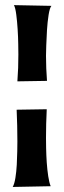

<svg xmlns="http://www.w3.org/2000/svg" viewBox="-20 -740 254 760"><path d="M48.8 -418Q50.8 -444.3 51.8 -471.2Q52.7 -498 52.7 -524.4Q52.7 -537.1 52.2 -565.4Q51.8 -593.8 49.8 -624.5Q47.9 -655.3 44.4 -682.1Q41 -709 35.2 -719.7L183.6 -716.8Q176.8 -709 172.4 -681.2Q168 -653.3 166 -621.1Q164.1 -588.9 163.1 -560.1Q162.1 -531.2 162.1 -519.5Q162.1 -494.1 163.1 -469.7Q164.1 -445.3 166 -419.9ZM30.3 0Q37.1 -11.7 41 -36.1Q44.9 -60.5 46.4 -87.9Q47.9 -115.2 48.3 -140.6Q48.8 -166 48.8 -179.7Q48.8 -242.2 45.9 -305.7L165 -307.6Q162.1 -250 162.1 -194.3Q162.1 -179.7 162.6 -152.8Q163.1 -126 165 -97.2Q167 -68.4 170.9 -42.5Q174.8 -16.6 180.7 -2.9Z"/></svg>

Font: Cherry Cream Soda
Style: Regular
Weight: 400
Designer: Font Diner, Inc
Foundry: Font Diner, Inc
Version: Version 1.000